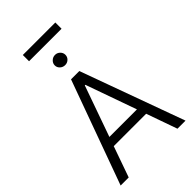

<svg xmlns="http://www.w3.org/2000/svg" viewBox="-303 -1134 1232 1232"><g transform="rotate(-45 313.0 -518.0)"><path d="M18.6 0 275.4 -707H350.6L607.4 0H534.2L460 -210H166L91.8 0ZM438 -271.5 315.4 -617.2H310.5L188 -271.5ZM264.6 -843.8Q264.6 -862.8 279.1 -876.7Q293.5 -890.6 313.5 -890.6Q333 -890.6 347.2 -876.7Q361.3 -862.8 361.3 -843.8Q361.3 -824.7 347.4 -811.3Q333.5 -797.9 313.5 -797.9Q293.5 -797.9 279.1 -811.3Q264.6 -824.7 264.6 -843.8ZM461.9 -979.5H167V-1036.1H461.9Z"/></g></svg>

Font: Pretendard Std Light
Style: Regular
Weight: 300
Designer: Base glyphs from Inter by Rasmus Andersson; Hangeul glyphs from Noto Sans CJK(Source Han Sans) by Jang Soo-young and Kan
Foundry: Kil Hyung-jin
Version: Version 1.309